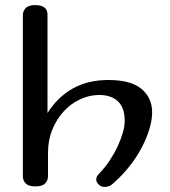

<svg xmlns="http://www.w3.org/2000/svg" viewBox="-20 -722 669 756"><path d="M167 -277Q207 -340 266.5 -373.5Q326 -407 407 -407Q495 -407 537 -372Q579 -337 579 -280Q579 -249 568 -213Q557 -177 537.5 -140Q518 -103 490 -67.5Q462 -32 429 -3Q418 8 409.5 11Q401 14 391 14Q378 14 368.5 4.5Q359 -5 359 -15Q359 -20 361 -25.5Q363 -31 371 -39Q395 -64 413.5 -92.5Q432 -121 444.5 -148.5Q457 -176 464 -201Q471 -226 471 -246Q471 -298 444.5 -323Q418 -348 370 -348Q332 -348 295.5 -331Q259 -314 231 -283.5Q203 -253 186 -211.5Q169 -170 169 -121V-28Q169 -11 157.5 0.5Q146 12 119 12Q93 12 81.5 0.5Q70 -11 70 -28V-662Q70 -679 81.5 -690.5Q93 -702 118 -702Q167 -702 167 -665Z"/></svg>

Font: Sofadi One
Style: Regular
Weight: 400
Designer: Botjo Nikoltchev
Foundry: Botjo Nikoltchev
Version: Version 1.002